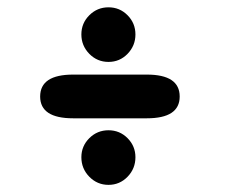

<svg xmlns="http://www.w3.org/2000/svg" viewBox="-20 -560 659 538"><path d="M92.5 -289.5Q92.5 -351 185 -351H391.5Q483.5 -351 483.5 -289.5Q483.5 -228.5 391.5 -228.5H185Q92.5 -228.5 92.5 -289.5ZM284 -42Q252.5 -42 230.2 -64.8Q208 -87.5 208 -119.5Q208 -150.5 230.2 -172.8Q252.5 -195 284 -195Q315.5 -195 337.5 -172.8Q359.5 -150.5 359.5 -119.5Q359.5 -87.5 337.5 -64.8Q315.5 -42 284 -42ZM284 -386.5Q252.5 -386.5 230.2 -409.2Q208 -432 208 -463.5Q208 -495 230.2 -517.2Q252.5 -539.5 284 -539.5Q315.5 -539.5 337.5 -517.2Q359.5 -495 359.5 -463.5Q359.5 -432 337.5 -409.2Q315.5 -386.5 284 -386.5Z"/></svg>

Font: Sono ExtraLight Monospace
Style: Bold
Weight: 700
Version: Version 2.112